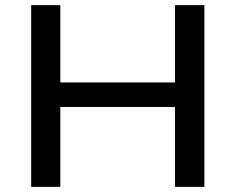

<svg xmlns="http://www.w3.org/2000/svg" viewBox="-20 -725 914 745"><path d="M101 0V-705H214V-405H659V-705H773V0H659V-310H214V0Z"/></svg>

Font: Nunito Sans 10pt SemiExpanded SemiBold
Style: Regular
Weight: 600
Width: 6
Designer: Vernon Adams
Foundry: Vernon Adams
Version: Version 3.101;gftools[0.9.27]